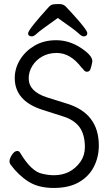

<svg xmlns="http://www.w3.org/2000/svg" viewBox="-20 -912 540 950"><path d="M393 -732Q384 -732 367.5 -748Q351 -764 266 -823Q178 -761 163 -746.5Q148 -732 138 -732Q119 -732 119 -747Q119 -765 221 -877Q231 -888 241.5 -890Q252 -892 273 -892Q294 -892 305.5 -879.5Q317 -867 335 -848Q412 -764 412 -748Q412 -732 393 -732ZM32 -98Q27 -106 27 -112Q27 -128 39.5 -146.5Q52 -165 65 -165Q75 -165 79 -157Q136 -61 191 -52Q220 -45 247 -45Q331 -45 379 -113Q400 -144 400 -184Q400 -247 373 -283.5Q346 -320 289 -337L186 -370Q53 -414 53 -526Q53 -573 78.5 -615.5Q104 -658 150 -685.5Q196 -713 258 -713Q322 -713 379.5 -675.5Q437 -638 437 -609Q437 -607 434.5 -595Q432 -583 427.5 -570Q423 -557 410 -557Q401 -557 395 -565Q389 -573 384 -577Q329 -650 261 -650Q220 -650 189 -632.5Q158 -615 140 -586Q122 -557 122 -524Q122 -459 213 -430L309 -400Q469 -352 469 -192Q469 -135 444.5 -87Q420 -39 370.5 -10.5Q321 18 246 18Q171 18 121.5 -13Q72 -44 32 -98Z"/></svg>

Font: Moon Stars Kai T HW
Style: Regular
Weight: 400
Designer: GuiWonder
Version: Version 1.101